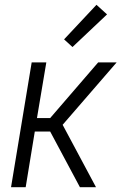

<svg xmlns="http://www.w3.org/2000/svg" viewBox="-20 -780 540 800"><path d="M380 0H313L189 -232H125L87 0H26L112 -520H173L134 -288H189L389 -520H466L241 -260ZM282 -584 247 -616 382 -760 426 -720Z"/></svg>

Font: Iosevka Term Curly Light
Style: Italic
Weight: 300
Italic angle: -9°
Designer: Belleve Invis
Foundry: Belleve Invis
Version: Version 32.3.0